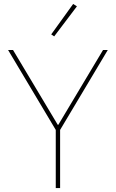

<svg xmlns="http://www.w3.org/2000/svg" viewBox="-20 -951 586 971"><path d="M369 -919 350 -931 239 -777 254 -767ZM284 0V-294L525 -698H501L275 -320H272L46 -698H21L262 -294V0Z"/></svg>

Font: IBM Plex Thai Thin
Style: Regular
Weight: 100
Designer: Mike Abbink, Paul van der Laan, Pieter van Rosmalen, Ben Mitchell, Mark Frömberg
Foundry: Bold Monday
Version: Version 1.0